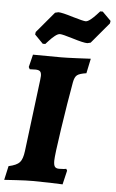

<svg xmlns="http://www.w3.org/2000/svg" viewBox="-61 -937 592 984"><g transform="rotate(5 235.0 -444.5)"><path d="M246 -113Q246 -90 252.5 -82Q259 -74 274 -74Q289 -74 298.5 -75Q308 -76 311 -77L316 -68L299 4Q281 3 235 1.5Q189 0 147 0Q111 0 62.5 3Q14 6 -1 7L15 -65Q57 -74 72 -91Q87 -108 92 -149L138 -518Q140 -536 140 -540Q140 -557 133 -563.5Q126 -570 109 -570L80 -569L74 -580L90 -645L235 -644Q261 -644 315 -646.5Q369 -649 387 -650L371 -574Q336 -569 323.5 -559Q311 -549 306 -521Q287 -415 266.5 -277.5Q246 -140 246 -113ZM92 -749 94 -762 184 -869 201 -873Q220 -873 278 -855Q332 -839 344 -839Q354 -839 369.5 -851.5Q385 -864 397.5 -878Q410 -892 414 -896H427L471 -852L469 -839L379 -732L362 -728Q342 -728 284 -746Q232 -762 219 -762Q208 -762 192.5 -749.5Q177 -737 164.5 -723Q152 -709 148 -705H135Z"/></g></svg>

Font: Alegreya SC ExtraBold
Style: Italic
Weight: 800
Italic angle: -7°
Designer: Juan Pablo del Peral
Foundry: Huerta Tipografica
Version: Version 2.007; ttfautohint (v1.6)